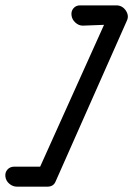

<svg xmlns="http://www.w3.org/2000/svg" viewBox="-84 -619 494 712"><path d="M212.9 -599.1H347.2Q368.7 -599.1 381.8 -581.1Q395 -562 387.2 -543.9L122.1 54.2Q114.3 73.2 91.8 73.2H-21Q-36.6 73.2 -49.3 62.5Q-62 51.8 -64 36.1Q-65.9 20.5 -56.4 9.8Q-46.9 -1 -30.8 -1H64.9L301.8 -526.9L223.1 -523.9Q208 -523.9 195.6 -535.2Q183.1 -546.4 181.2 -562Q179.2 -577.6 188.5 -588.4Q197.8 -599.1 212.9 -599.1Z"/></svg>

Font: Florida Vibes
Style: Regular
Weight: 400
Italic angle: -30°
Designer: Turbologo.com
Foundry: Turbologo.com
Version: Version 1.000;hotconv 1.0.109;makeotfexe 2.5.65596